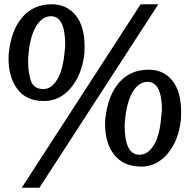

<svg xmlns="http://www.w3.org/2000/svg" viewBox="-20 -781 898 901"><path d="M20 -506 21 -530Q32 -639 84.5 -700Q137 -761 223 -761Q292 -761 334.5 -710Q377 -659 377 -561L376 -528Q364 -430 312.5 -368.5Q261 -307 186 -307Q103 -307 61.5 -363Q20 -419 20 -506ZM640 -761H723L165 100H82ZM113 -516Q112 -510 112 -492Q112 -474 114 -454.5Q116 -435 122 -412Q133 -363 184 -363Q222 -363 249.5 -409.5Q277 -456 284 -547Q286 -561 286 -569Q286 -704 220 -705Q177 -705 148 -655Q119 -605 113 -516ZM473 -200 474 -223Q486 -332 538.5 -393Q591 -454 678 -454Q747 -454 788.5 -403Q830 -352 830 -255L829 -221Q819 -123 767.5 -61Q716 1 642 1Q635 1 628 0Q554 -4 513.5 -58Q473 -112 473 -200ZM565 -193Q565 -58 631 -55Q633 -55 636 -55Q675 -55 703 -102Q731 -149 737 -239Q740 -260 740 -262Q740 -396 673 -397Q630 -397 601.5 -347.5Q573 -298 566 -209Q565 -202 565 -193Z"/></svg>

Font: Lily Script One
Style: Regular
Weight: 400
Designer: Julia Petretta
Foundry: Julia Petretta
Version: Version 1.002;PS 001.001;hotconv 1.0.70;makeotf.lib2.5.58329